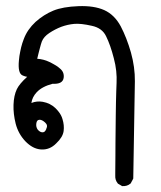

<svg xmlns="http://www.w3.org/2000/svg" viewBox="-20 -299 540 645"><path d="M388.7 325.2 377 318.4 376 317.9 375.5 316.9Q366.2 305.7 367.2 290.5Q367.2 290.5 367.2 282Q367.2 273.4 367.4 258.5Q367.7 243.7 367.7 223.9Q367.7 204.1 367.9 181.2Q368.2 158.2 368.4 134.8Q368.7 111.3 368.9 87.9Q369.1 64.5 369.6 43.9Q370.1 23.4 370.6 6.6Q371.1 -10.3 371.6 -20.5Q372.6 -40 370.4 -60.8Q368.2 -81.5 362.3 -103.5Q351.1 -147.5 336.4 -177.2Q323.2 -205.1 288.1 -212.4Q251.5 -220.7 229.5 -218.8Q207.5 -216.8 186 -209Q164.6 -200.7 145.5 -188Q127 -175.8 120.6 -159.7Q119.1 -155.8 117.4 -149.9Q115.7 -144 113.8 -136.7Q111.8 -129.4 109.6 -120.6Q107.4 -111.8 105 -101.6Q126.5 -100.1 145 -91.3Q149.4 -89.4 153.3 -87.2Q157.2 -85 160.9 -83Q164.6 -81.1 168 -78.9Q171.4 -76.7 174.6 -74.5Q177.7 -72.3 180.2 -69.8Q196.8 -57.1 193.8 -37.1Q190.4 -15.6 156.7 -17.6Q121.1 -8.3 103 11.2Q88.4 26.9 85.4 46.9Q104 39.6 123.5 43Q148.4 47.4 166 64Q171.9 69.8 176.5 75.7Q181.2 81.5 184.6 87.9Q188 94.2 189.9 101.1Q196.3 121.6 193.8 141.1Q192.4 151.4 186.3 161.6Q180.2 171.9 168.9 182.6Q147 205.1 117.7 203.1Q103.5 202.1 90.3 195.1Q77.1 188 64.9 175.3Q41.5 150.4 32.7 116.7Q24.4 83.5 25.4 53.2Q26.4 22 36.6 0.5Q45.4 -17.6 71.3 -41Q67.9 -41.5 65.2 -42.2Q62.5 -43 60.1 -43.9Q57.6 -44.9 55.2 -45.9Q39.6 -53.2 43.5 -95.2Q43.9 -103 45.2 -110.6Q46.4 -118.2 47.9 -125.5Q49.3 -132.8 51 -139.9Q52.7 -147 54.9 -153.8Q57.1 -160.6 59.6 -167Q65.9 -184.1 75.9 -198.5Q85.9 -212.9 99.6 -225.6Q127 -250 158.9 -263.2Q190.9 -276.4 243.7 -278.3Q295.9 -280.3 330.1 -265.1Q364.7 -249.5 385.7 -210.4Q405.8 -171.9 419.9 -122.6Q433.6 -73.2 433.1 -25.9Q432.6 20.5 427.7 298.8V300.3L427.2 301.8L419.4 316.4L418.9 317.4L418 317.9Q407.2 327.1 391.1 326.2H389.6ZM135.3 134.3Q138.7 127.4 137.7 122.3Q136.7 117.2 131.3 112.3Q120.1 102.1 111.3 103.5Q103.5 104.5 102.1 115.2Q100.1 127.4 106.9 136.7Q110.8 141.1 114.7 143.3Q118.7 145.5 123 145.5Q127 145.5 129.9 143.1Q132.8 140.6 135.3 134.8Z"/></svg>

Font: NaikaiFont
Style: SemiBold
Weight: 600
Version: Version 1.89